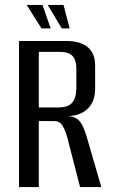

<svg xmlns="http://www.w3.org/2000/svg" viewBox="-20 -757 456 777"><path d="M57 0V-591H251Q304 -591 334.5 -566.5Q365 -542 365 -492V-398Q365 -347 336 -318Q307 -289 255 -287Q288 -285 303.5 -265Q319 -245 331 -203L390 0H304L253 -198Q246 -225 234.5 -246Q223 -267 199 -267H137V0ZM137 -322H215Q256 -322 272.5 -342Q289 -362 289 -401V-479Q289 -514 273.5 -530.5Q258 -547 225 -547H137ZM262 -642H230L173 -737H237ZM185 -642H148L88 -737H152Z"/></svg>

Font: Alumni Sans Medium
Style: Regular
Weight: 500
Designer: Robert E. Leuschke
Foundry: Robert E. Leuschke
Version: Version 1.018